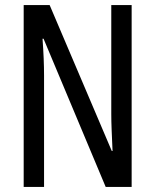

<svg xmlns="http://www.w3.org/2000/svg" viewBox="-20 -734 609 754"><path d="M497 0H395L151 -582H147Q153 -500 153 -438V0H73V-714H175L419 -141H422Q420 -185 418.5 -221.5Q417 -258 417 -286V-714H497Z"/></svg>

Font: Noto Sans Malayalam ExtraCondensed
Style: Regular
Weight: 400
Width: 2
Designer: Jelle Bosma - Monotype Design Team
Foundry: Monotype Imaging Inc.
Version: Version 2.104; ttfautohint (v1.8.4.7-5d5b)